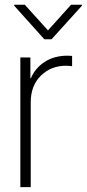

<svg xmlns="http://www.w3.org/2000/svg" viewBox="-20 -773 358 793"><path d="M64 0V-535.6H105.5V-450.7H107.9Q126 -492.7 165.3 -517.8Q204.6 -543 258.3 -543Q264.6 -543 268.8 -542.5Q272.9 -542 277.8 -542V-499.5Q273.9 -500 267.8 -500.7Q261.7 -501.5 252.9 -501.5Q190.4 -501.5 148.7 -460.4Q106.9 -419.4 106.9 -350.1V0ZM82.5 -753.4 178.2 -647.5 273.4 -753.4H318.4V-749.5L192.9 -610.8H163.1L38.6 -749.5V-753.4Z"/></svg>

Font: Inter Display Extra Light
Style: Regular
Weight: 200
Designer: Rasmus Andersson
Foundry: rsms
Version: Version 4.000;git-4fc901f